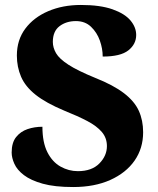

<svg xmlns="http://www.w3.org/2000/svg" viewBox="-20 -744 636 774"><path d="M275 10Q200 10 152 -3.5Q104 -17 76.5 -38Q49 -59 38 -83.5Q27 -108 27 -129Q27 -169 45 -191.5Q63 -214 91 -223.5Q119 -233 151 -233Q151 -170 171 -130.5Q191 -91 224 -72.5Q257 -54 294 -54Q350 -54 380.5 -85Q411 -116 411 -155Q411 -188 390.5 -212Q370 -236 332 -256Q294 -276 239 -298Q165 -329 123.5 -362Q82 -395 65 -434.5Q48 -474 48 -520Q48 -583 82 -628.5Q116 -674 174.5 -699Q233 -724 306 -724Q384 -724 433.5 -706.5Q483 -689 506 -661.5Q529 -634 529 -603Q529 -566 497.5 -541Q466 -516 394 -516Q394 -548 382.5 -580.5Q371 -613 347 -636Q323 -659 286 -659Q247 -659 220 -638.5Q193 -618 193 -575Q193 -552 206 -529.5Q219 -507 256 -483Q293 -459 364 -430Q437 -401 479.5 -368.5Q522 -336 539.5 -297.5Q557 -259 557 -211Q557 -146 522.5 -96.5Q488 -47 424.5 -18.5Q361 10 275 10Z"/></svg>

Font: Noto Serif Thai ExtraBold
Style: Regular
Weight: 800
Version: Version 2.001